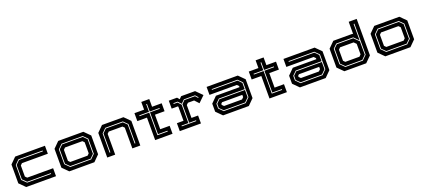

<svg xmlns="http://www.w3.org/2000/svg" viewBox="62 -1975 7025 3201"><g transform="rotate(-20 3574.0 -375.0)"><path d="M165.5 0 62.5 -103V-437L165.5 -540H694V-398.5H234.5L204 -368V-172L234.5 -141.5H694V0ZM205 -63.5H630.5V-77.5H210L141 -145.5V-400.5L206 -464.5H630.5V-478.5H201L127 -404.5V-139Z M929.5 0 826.5 -103V-437L929.5 -540H1375L1478 -437V-103L1375 0ZM969.5 -63H1341L1414 -136V-404L1341 -477H965.5L891.5 -403V-141ZM974.5 -77 905.5 -145V-399L970.5 -463H1336L1400 -400V-140L1336 -77ZM998.5 -141.5H1306L1336.5 -172V-368L1306 -398.5H998.5L968 -368V-172Z M1603 0V-437L1706 -540H2086.5L2189.5 -437V0H2048.5V-368L2018 -398.5H1774.5L1744 -368V0ZM1667.5 -63H1681.5V-399L1746.5 -463H2048L2112 -400V-63H2126V-404L2053 -477H1741.5L1667.5 -403Z M2453 0V-399H2282V-540H2453V-677H2594.5V-540H2765V-399H2594.5V-141.5H2761.5V0ZM2517 -63H2699.5V-77H2531V-464H2703V-478H2531V-614H2517V-478H2344.5V-464H2517Z M2890 0V-141H3007V-391.5L2999.5 -399H2891V-540H3037.5L3071.5 -500L3110 -540H3357.5L3467 -430.5L3358 -324.5L3289 -398.5H3179L3148.5 -368V-140.5H3265.5V0ZM2949 -63.5H3206.5V-77.5H3084.5V-406L3139 -460.5H3327.5L3367.5 -415.5L3377.5 -424.5L3332.5 -474.5H3134.5L3077 -417L3024 -474.5H2949V-460.5H3018L3070.5 -403V-77.5H2949Z M3658 0 3555 -103V-245.5L3658 -348.5H4076.5V-368L4046 -398.5H3562V-540H4115L4218 -437V-103L4115 0ZM3692.5 -63H4082L4160 -141V-403L4086 -477H3629.5V-463H4081L4146 -399V-287.5H3687.5L3619.5 -220.5V-136ZM3697.5 -77 3633.5 -140V-215.5L3691.5 -273.5H4146V-145L4077 -77ZM3727 -141.5H4046L4076.5 -172V-212H3717L3696 -191V-172Z M4481.5 0V-399H4310.5V-540H4481.5V-677H4623V-540H4793.5V-399H4623V-141.5H4790V0ZM4545.5 -63H4728V-77H4559.5V-464H4731.5V-478H4559.5V-614H4545.5V-478H4373V-464H4545.5Z M5021.5 0 4918.5 -103V-245.5L5021.5 -348.5H5440V-368L5409.5 -398.5H4925.5V-540H5478.5L5581.5 -437V-103L5478.5 0ZM5056 -63H5445.5L5523.5 -141V-403L5449.5 -477H4993V-463H5444.5L5509.5 -399V-287.5H5051L4983 -220.5V-136ZM5061 -77 4997 -140V-215.5L5055 -273.5H5509.5V-145L5440.5 -77ZM5090.5 -141.5H5409.5L5440 -172V-212H5080.5L5059.5 -191V-172Z M6197.5 0H5810L5706.5 -103V-437L5810 -540H6149.5L6159.5 -530.5V-750H6301V-103ZM6160 -61 6238 -139V-688H6224V-398L6142 -480H5840L5772 -412V-139L5850 -61ZM6155 -75H5855L5786 -143V-408L5845 -466H6137L6224 -380V-143ZM6129 -141.5 6159.5 -172V-358.5L6119.5 -399H5878.5L5848 -368V-172L5878.5 -141.5Z M6536.5 0 6433.5 -103V-437L6536.5 -540H6982L7085 -437V-103L6982 0ZM6576.5 -63H6948L7021 -136V-404L6948 -477H6572.5L6498.5 -403V-141ZM6581.5 -77 6512.5 -145V-399L6577.5 -463H6943L7007 -400V-140L6943 -77ZM6605.5 -141.5H6913L6943.5 -172V-368L6913 -398.5H6605.5L6575 -368V-172Z"/></g></svg>

Font: Tourney Expanded Regular
Style: Bold
Weight: 700
Width: 7
Designer: Tyler Finck
Foundry: Etcetera Type Co
Version: Version 1.010; ttfautohint (v1.8.3)